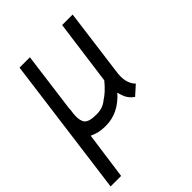

<svg xmlns="http://www.w3.org/2000/svg" viewBox="-221 -627 969 969"><g transform="rotate(-45 264.0 -142.5)"><path d="M166 -517 123 -191 124 -189Q119 -159 119 -142Q119 -112 130 -95Q140 -84 156.5 -79.5Q173 -75 201 -75Q246 -75 277 -102Q309 -121 349 -169L396 -517H471L424 -160Q421 -141 421 -125Q421 -74 450 -45L400 0Q370 -20 359 -54Q354 -67 352 -79Q283 -1 193 -1Q156 -1 132 -9Q118 -13 103 -20L68 232H-7L92 -517Z"/></g></svg>

Font: Bellota
Style: Bold Italic
Weight: 700
Italic angle: -7.5°
Designer: Kemie Guaida
Foundry: Kemie Guaida
Version: Version 4.001